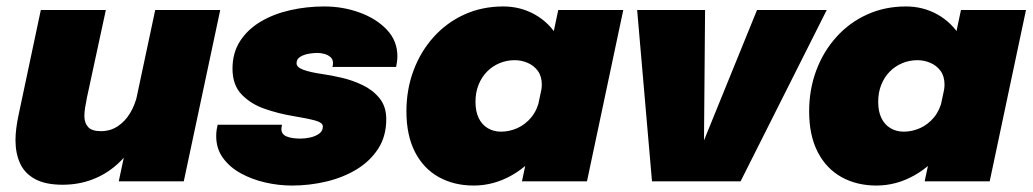

<svg xmlns="http://www.w3.org/2000/svg" viewBox="-20 -562 3200 595"><path d="M174 10.5Q121 10.5 88.8 -7Q56.5 -24.5 42.2 -55.8Q28 -87 28 -127.5Q28 -145 30.5 -164.8Q33 -184.5 37.5 -205.5L106.5 -531H308L249.5 -260Q246 -243.5 243.8 -229Q241.5 -214.5 241.5 -202.5Q241.5 -181 253.2 -168.2Q265 -155.5 292.5 -155.5Q322 -155.5 345 -170.8Q368 -186 383.5 -212Q399 -238 406 -270L436.5 -225Q425.5 -170.5 401.5 -127Q377.5 -83.5 343.2 -52.8Q309 -22 266.2 -5.8Q223.5 10.5 174 10.5ZM348 0 461 -531H662.5L549.5 0Z M884.5 13Q843.5 13 802 3.5Q760.5 -6 726 -25Q691.5 -44 670.8 -72.8Q650 -101.5 650 -140.5Q650 -151 651.5 -160.5Q653 -170 654.5 -175.5H854Q853.5 -172.5 852.8 -169Q852 -165.5 852 -162.5Q852 -146 868 -139.2Q884 -132.5 911.5 -132.5Q925.5 -132.5 941.5 -136Q957.5 -139.5 969 -147.8Q980.5 -156 980.5 -170Q980.5 -182 956.8 -188.5Q933 -195 885 -203Q843 -210 800.2 -224.8Q757.5 -239.5 729 -269Q700.5 -298.5 700.5 -349Q700.5 -398.5 724.2 -435Q748 -471.5 788.2 -495.2Q828.5 -519 879.5 -530.5Q930.5 -542 985 -542Q1042.5 -542 1094.2 -523.2Q1146 -504.5 1178.8 -470Q1211.5 -435.5 1211.5 -387.5Q1211.5 -378.5 1210 -368.8Q1208.5 -359 1207.5 -354.5H1010Q1011 -356.5 1011.5 -359.8Q1012 -363 1012 -366.5Q1012 -378 1004.5 -384.8Q997 -391.5 985.8 -394.8Q974.5 -398 963 -398Q952.5 -398 937.2 -395.5Q922 -393 910.5 -386Q899 -379 899 -366Q899 -353.5 920 -345.8Q941 -338 979 -332.5Q1004.5 -329 1038.2 -321.2Q1072 -313.5 1103.8 -298.2Q1135.5 -283 1156.2 -257.5Q1177 -232 1177 -192.5Q1177 -140 1152.2 -101.5Q1127.5 -63 1085.8 -37.5Q1044 -12 991.8 0.5Q939.5 13 884.5 13Z M1448 13Q1387 13 1339.8 -13.2Q1292.5 -39.5 1266 -91Q1239.5 -142.5 1239.5 -217Q1239.5 -284.5 1261.5 -343.5Q1283.5 -402.5 1323.8 -447.2Q1364 -492 1419 -517Q1474 -542 1539.5 -542Q1593 -542 1637.5 -517Q1682 -492 1708.8 -447Q1735.5 -402 1735.5 -342.5Q1735.5 -328.5 1733.2 -309.5Q1731 -290.5 1727 -276L1655.5 -272Q1657 -279 1658 -286.2Q1659 -293.5 1659 -300Q1659 -325.5 1646.8 -342.2Q1634.5 -359 1615.2 -367.2Q1596 -375.5 1575 -375.5Q1550 -375.5 1528 -366.2Q1506 -357 1489.2 -340Q1472.5 -323 1463 -299.2Q1453.5 -275.5 1453.5 -246.5Q1453.5 -216.5 1463.5 -196Q1473.5 -175.5 1491.5 -164.8Q1509.5 -154 1532.5 -154Q1559 -154 1583.8 -165.2Q1608.5 -176.5 1626.8 -198.8Q1645 -221 1652 -254L1720.5 -244.5Q1704 -166 1662.8 -108Q1621.5 -50 1565.5 -18.5Q1509.5 13 1448 13ZM1799 0H1597.5L1710 -531H1911.5Z M2542 -531 2275 0H2000.5L1954.5 -531H2165L2161 -48H2129.5L2326 -531Z M2696 13Q2635 13 2587.8 -13.2Q2540.5 -39.5 2514 -91Q2487.5 -142.5 2487.5 -217Q2487.5 -284.5 2509.5 -343.5Q2531.5 -402.5 2571.8 -447.2Q2612 -492 2667 -517Q2722 -542 2787.5 -542Q2841 -542 2885.5 -517Q2930 -492 2956.8 -447Q2983.5 -402 2983.5 -342.5Q2983.5 -328.5 2981.2 -309.5Q2979 -290.5 2975 -276L2903.5 -272Q2905 -279 2906 -286.2Q2907 -293.5 2907 -300Q2907 -325.5 2894.8 -342.2Q2882.5 -359 2863.2 -367.2Q2844 -375.5 2823 -375.5Q2798 -375.5 2776 -366.2Q2754 -357 2737.2 -340Q2720.5 -323 2711 -299.2Q2701.5 -275.5 2701.5 -246.5Q2701.5 -216.5 2711.5 -196Q2721.5 -175.5 2739.5 -164.8Q2757.5 -154 2780.5 -154Q2807 -154 2831.8 -165.2Q2856.5 -176.5 2874.8 -198.8Q2893 -221 2900 -254L2968.5 -244.5Q2952 -166 2910.8 -108Q2869.5 -50 2813.5 -18.5Q2757.5 13 2696 13ZM3047 0H2845.5L2958 -531H3159.5Z"/></svg>

Font: Epilogue Black
Style: Italic
Weight: 900
Italic angle: -12°
Designer: Tyler Finck
Foundry: Etcetera Type Co
Version: Version 2.111